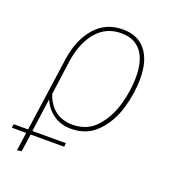

<svg xmlns="http://www.w3.org/2000/svg" viewBox="-150 -631 842 931"><g transform="rotate(20 270.5 -166.0)"><path d="M105 -88 81 84H254L252 103H79L66 194L43 197L56 103H-18L-15 84H59L113 -298Q128 -402 183 -465.5Q238 -529 326 -529Q404 -529 445 -477.5Q486 -426 486 -333Q486 -256 462.5 -177Q439 -98 386.5 -44Q334 10 253 10Q200 10 162 -16.5Q124 -43 105 -88ZM110 -118Q127 -66 163.5 -38.5Q200 -11 253 -11Q328 -11 375 -63Q422 -115 443 -189.5Q464 -264 464 -333Q464 -419 428.5 -464Q393 -509 325 -509Q247 -509 198 -451.5Q149 -394 134 -294Z"/></g></svg>

Font: Fira Sans Thin
Style: Italic
Weight: 250
Italic angle: -8°
Designer: Carrois Corporate & Edenspiekermann AG
Foundry: Carrois Corporate GbR & Edenspiekermann AG
Version: Version 4.203